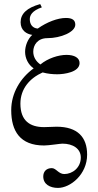

<svg xmlns="http://www.w3.org/2000/svg" viewBox="-20 -703 481 941"><path d="M177 -683C111 -665 81 -635 81 -594C81 -554 110 -536 138 -532C116 -512 103 -478 103 -449C103 -418 118 -386 145 -368C80 -321 35 -247 35 -163C35 -61 78 10 196 10C220 10 275 1 286 1C338 1 376 26 376 69C376 119 335 150 295 150C267 150 255 121 234 121C206 121 192 139 192 162C192 200 225 218 264 218C325 218 407 152 407 55C407 -30 361 -82 257 -82C245 -82 214 -80 196 -80C127 -80 80 -111 80 -195C80 -268 126 -320 189 -348C215 -341 239 -339 261 -339C294 -339 370 -349 370 -394C370 -420 344 -434 306 -434C266 -434 214 -417 178 -387C155 -403 143 -425 143 -450C143 -482 164 -516 212 -516C278 -516 349 -546 349 -582C349 -604 335 -615 303 -615C263 -615 210 -595 165 -563C139 -565 126 -584 126 -609C126 -627 136 -650 185 -667Z"/></svg>

Font: XITS Math
Style: Regular
Weight: 400
Designer: MicroPress Inc., with final additions and corrections provided by Coen Hoffman, Elsevier (retired)
Version: Version 1.108